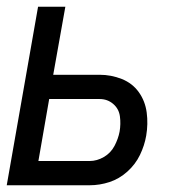

<svg xmlns="http://www.w3.org/2000/svg" viewBox="-24 -550 544 570"><path d="M-4 0 89 -530H170L134 -328H272Q306 -328 337.5 -315.5Q369 -303 388 -276.5Q407 -250 411.5 -216Q416 -182 410 -147Q405 -118 391.5 -90Q378 -62 354 -40.5Q330 -19 301 -9.5Q272 0 242 0ZM90 -72H242Q264 -72 284.5 -84Q305 -96 316 -117Q327 -138 331 -159Q335 -182 332 -204.5Q329 -227 312 -241.5Q295 -256 272 -256H122Z"/></svg>

Font: Iosevka SS08
Style: Italic
Weight: 400
Italic angle: -10°
Monospace: yes
Designer: Belleve Invis
Foundry: Belleve Invis
Version: 2.1.0; ttfautohint (v1.8.2)